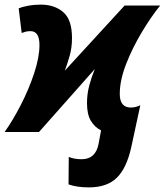

<svg xmlns="http://www.w3.org/2000/svg" viewBox="-54 -572 714 832"><path d="M331 240Q410 240 452.5 198Q495 156 515 65L554 -116Q534 -106 513 -106Q465 -106 465 -165Q465 -224 492.5 -294.5Q520 -365 560.5 -432.5Q601 -500 640 -548H486L227 -266Q236 -290 247 -327Q258 -364 258 -407Q258 -487 220 -519.5Q182 -552 123 -552Q94 -552 67.5 -547Q41 -542 27 -536L40 -429Q48 -432 56.5 -434.5Q65 -437 78 -437Q117 -437 117 -377Q117 -324 94 -254.5Q71 -185 36 -117Q1 -49 -34 0H115L357 -273Q344 -242 333.5 -204Q323 -166 323 -125Q323 -76 340 -48Q357 -20 384 -7L373 52Q360 118 300 118Q267 118 244 108L243 227Q279 240 331 240Z"/></svg>

Font: Noto Sans Display Extra
Style: Italic
Weight: 800
Italic angle: -12°
Designer: Monotype Design Team
Foundry: Monotype Imaging Inc.
Version: Version 1.900